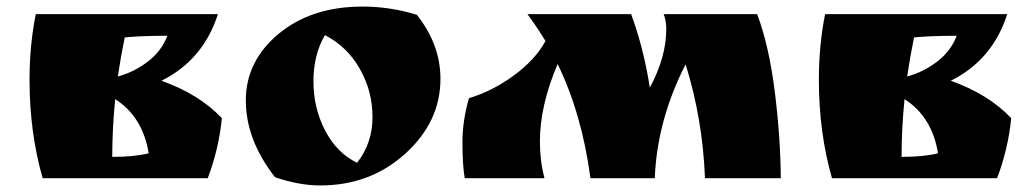

<svg xmlns="http://www.w3.org/2000/svg" viewBox="-20 -543 3140 585"><path d="M322 -65Q390 -65 433 -76Q415 -187 331 -241Q322 -152 322 -65ZM70 -300Q70 -405 89 -500H644Q599 -360 472 -297Q587 -256 656 -183Q647 -90 613 0H110Q70 -139 70 -300ZM339 -310Q388 -323 430 -355Q472 -387 490 -434Q410 -434 360 -429Q348 -371 339 -310Z M818 -3Q729 -117 729 -237Q729 -357 829 -440Q929 -523 1085 -523Q1168 -523 1250 -498Q1322 -407 1322 -303Q1322 -172 1215 -75Q1108 22 956 22Q891 22 818 -3ZM970 -436Q935 -376 935 -295Q935 -214 970.5 -145.5Q1006 -77 1068 -47Q1115 -107 1115 -186Q1115 -265 1076.5 -333Q1038 -401 970 -436Z M2010 -454Q2010 -481 2002 -500H2287Q2323 -404 2340.5 -265Q2358 -126 2359 0H2128Q2121 -180 2069 -347Q1982 -177 1975 0H1779Q1753 -196 1679 -348Q1625 -221 1625 -112Q1625 -53 1639 0H1396Q1389 -41 1389 -108.5Q1389 -176 1409 -244Q1480 -265 1545.5 -313Q1611 -361 1642 -418Q1616 -461 1587 -500H1903Q1941 -397 1960 -276Q2010 -369 2010 -454Z M2727 -65Q2795 -65 2838 -76Q2820 -187 2736 -241Q2727 -152 2727 -65ZM2475 -300Q2475 -405 2494 -500H3049Q3004 -360 2877 -297Q2992 -256 3061 -183Q3052 -90 3018 0H2515Q2475 -139 2475 -300ZM2744 -310Q2793 -323 2835 -355Q2877 -387 2895 -434Q2815 -434 2765 -429Q2753 -371 2744 -310Z"/></svg>

Font: Ruslan Display
Style: Regular
Weight: 400
Version: Version 1.001